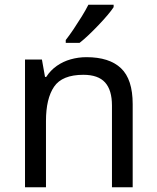

<svg xmlns="http://www.w3.org/2000/svg" viewBox="-20 -852 658 806"><path d="M343 -612Q439 -612 488 -565.5Q537 -519 537 -415V-66H450V-409Q450 -474 421 -506Q392 -538 330 -538Q241 -538 207 -488Q173 -438 173 -344V-66H85V-602H156L169 -529H174Q192 -557 218.5 -575.5Q245 -594 277 -603Q309 -612 343 -612ZM457 -822Q448 -808 431 -788Q414 -768 393.5 -746.5Q373 -725 352.5 -705.5Q332 -686 314 -672H256V-684Q271 -703 288.5 -729Q306 -755 323 -782.5Q340 -810 351 -832H457Z"/></svg>

Font: Noto Sans Malayalam UI
Style: Regular
Weight: 400
Designer: Jelle Bosma - Monotype Design Team
Foundry: Monotype Imaging Inc.
Version: Version 2.104